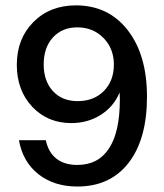

<svg xmlns="http://www.w3.org/2000/svg" viewBox="-20 -680 604 708"><path d="M522 -323.2Q522 -167 454.3 -79.6Q386.7 7.8 265.1 7.8Q179.7 7.8 121.8 -37.6Q64 -83 49.8 -163.1H148.9Q158.2 -118.7 187.7 -95.2Q217.3 -71.8 265.1 -71.8Q342.3 -71.8 382.1 -132.8Q421.9 -193.8 421.9 -312Q421.9 -330.1 420.9 -338.9Q399.4 -286.6 351.3 -256.3Q303.2 -226.1 243.2 -226.1Q155.3 -226.1 98.6 -286.6Q42 -347.2 42 -440.9Q42 -537.1 103 -598.6Q164.1 -660.2 259.8 -660.2Q379.9 -660.2 450.9 -568.8Q522 -477.5 522 -323.2ZM399.9 -441.9Q399.9 -501 361.6 -540Q323.2 -579.1 265.1 -579.1Q209 -579.1 175 -541.7Q141.1 -504.4 141.1 -442.9Q141.1 -381.3 175 -344.2Q209 -307.1 266.1 -307.1Q326.2 -307.1 363 -344.5Q399.9 -381.8 399.9 -441.9Z"/></svg>

Font: Overused Grotesk Medium
Style: Regular
Weight: 500
Version: Version 0.002